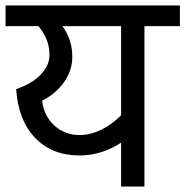

<svg xmlns="http://www.w3.org/2000/svg" viewBox="-30 -678 674 698"><path d="M495.1 -583V0H410.2V-159.2Q339.4 -113.3 259.8 -112.8Q158.7 -112.8 97.4 -177Q36.1 -241.2 28.8 -354Q85 -373 117.4 -406Q149.9 -439 149.9 -479Q149.9 -535.2 109.9 -583H-9.8V-658.2H624V-583ZM196.8 -583Q232.9 -534.2 232.9 -471.2Q232.9 -422.4 202.9 -379.6Q172.9 -336.9 123 -312Q129.9 -255.9 168 -221.4Q206.1 -187 259.8 -187Q297.9 -187 337.4 -206.1Q377 -225.1 410.2 -258.8V-583Z"/></svg>

Font: Sarala
Style: Regular
Weight: 400
Designer: Andres Torresi
Foundry: Huerta Tipografica
Version: Version 1.004;PS 001.003;hotconv 1.0.70;makeotf.lib2.5.58329